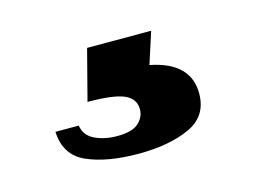

<svg xmlns="http://www.w3.org/2000/svg" viewBox="-47 -95 521 382"><g transform="rotate(-15 213.5 96.0)"><path d="M50 126H98Q101 147 121 156.5Q141 166 167 166Q198 166 211 154Q224 142 224 126Q224 104 202 94.5Q180 85 127 85L154 -19H286L265 46Q346 62 346 126Q346 173 304 192Q262 211 199 211Q135 211 93.5 193Q52 175 50 126Z"/></g></svg>

Font: Notable
Style: Regular
Weight: 400
Designer: Multiple Designers
Foundry: Google, Inc.
Version: Version 1.100